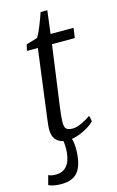

<svg xmlns="http://www.w3.org/2000/svg" viewBox="-145 -746 628 1027"><g transform="rotate(-15 168.5 -232.0)"><path d="M73.2 -71.8C73.2 -25.4 94.7 -0.5 130.9 6.8C133.8 22 135.3 40.5 133.3 69.3C127 139.2 94.2 169.9 46.9 169.9C26.9 169.9 13.7 166 5.4 161.6L-8.3 212.9C2.4 220.7 33.2 226.6 59.1 226.6C128.9 226.6 175.8 200.2 184.6 94.7C187.5 60.1 185.5 29.8 178.2 7.8C229.5 0 287.6 -34.7 305.7 -56.6L298.8 -87.9C279.3 -73.2 229.5 -44.9 199.7 -44.9C161.1 -44.9 152.3 -56.6 152.3 -91.8C152.3 -107.9 154.8 -134.3 159.2 -168L206.1 -509.3H332.5L340.3 -564H212.9L229 -691.4H191.9C177.7 -650.4 154.3 -585.9 137.2 -562L75.2 -543.5L67.4 -509.3H127.9L78.6 -130.9C73.2 -89.8 73.2 -78.6 73.2 -71.8Z"/></g></svg>

Font: Merriweather
Style: Light Italic
Weight: 300
Italic angle: -7.5°
Designer: Eben Sorkin
Foundry: Eben Sorkin
Version: Version 1.001